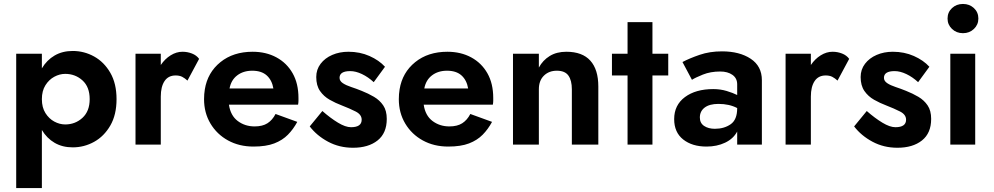

<svg xmlns="http://www.w3.org/2000/svg" viewBox="-20 -732 5030 972"><path d="M434 -230Q434 -169 397.5 -135.5Q361 -102 310 -102Q282 -102 255 -116.5Q228 -131 210 -159.5Q192 -188 192 -230Q192 -272 210 -300.5Q228 -329 255 -343.5Q282 -358 310 -358Q361 -358 397.5 -325Q434 -292 434 -230ZM570 -230Q570 -309 538.5 -363.5Q507 -418 456.5 -446Q406 -474 348 -474Q296 -474 256.5 -451Q217 -428 192 -386V-460H62V220H192V-74Q217 -32 256.5 -9Q296 14 348 14Q406 14 456.5 -14Q507 -42 538.5 -96.5Q570 -151 570 -230Z M929 -324 988 -434Q975 -452 952 -461Q929 -470 904 -470Q873 -470 844 -452Q815 -434 794 -403V-460H666V0H794V-243Q794 -293 813 -321.5Q832 -350 869 -350Q889 -350 902.5 -343Q916 -336 929 -324Z M1139 -202H1489Q1491 -213 1491 -221.5Q1491 -230 1491 -236Q1491 -309 1461.5 -361Q1432 -413 1379.5 -441.5Q1327 -470 1259 -470Q1161 -470 1096 -417.5Q1031 -365 1017 -280Q1015 -268 1014 -255.5Q1013 -243 1013 -230Q1013 -161 1045.5 -106.5Q1078 -52 1134.5 -21Q1191 10 1263 10Q1327 10 1368.5 -6Q1410 -22 1437.5 -50Q1465 -78 1485 -115L1375 -155Q1359 -124 1334 -108Q1309 -92 1269 -92Q1220 -92 1183.5 -119.5Q1147 -147 1139 -202ZM1142 -284Q1150 -327 1181 -350.5Q1212 -374 1257 -374Q1304 -374 1330.5 -350Q1357 -326 1364 -284Z M1612 -170 1548 -92Q1584 -45 1641 -14.5Q1698 16 1767 16Q1845 16 1891.5 -21Q1938 -58 1938 -130Q1938 -172 1920 -198.5Q1902 -225 1873 -242Q1844 -259 1811 -272Q1784 -283 1758 -291.5Q1732 -300 1715.5 -311Q1699 -322 1699 -338Q1699 -372 1753 -372Q1781 -372 1812.5 -357Q1844 -342 1872 -316L1929 -394Q1899 -427 1850.5 -448.5Q1802 -470 1744 -470Q1699 -470 1662 -454Q1625 -438 1603 -409Q1581 -380 1581 -342Q1581 -299 1600 -271.5Q1619 -244 1649 -227Q1679 -210 1711 -198Q1750 -183 1780.5 -167.5Q1811 -152 1811 -126Q1811 -88 1757 -88Q1729 -88 1691 -111Q1653 -134 1612 -170Z M2125 -202H2475Q2477 -213 2477 -221.5Q2477 -230 2477 -236Q2477 -309 2447.5 -361Q2418 -413 2365.5 -441.5Q2313 -470 2245 -470Q2147 -470 2082 -417.5Q2017 -365 2003 -280Q2001 -268 2000 -255.5Q1999 -243 1999 -230Q1999 -161 2031.5 -106.5Q2064 -52 2120.5 -21Q2177 10 2249 10Q2313 10 2354.5 -6Q2396 -22 2423.5 -50Q2451 -78 2471 -115L2361 -155Q2345 -124 2320 -108Q2295 -92 2255 -92Q2206 -92 2169.5 -119.5Q2133 -147 2125 -202ZM2128 -284Q2136 -327 2167 -350.5Q2198 -374 2243 -374Q2290 -374 2316.5 -350Q2343 -326 2350 -284Z M2875 -280V0H3009V-294Q3009 -380 2968.5 -425Q2928 -470 2847 -470Q2798 -470 2763 -448.5Q2728 -427 2708 -390V-460H2577V0H2708V-280Q2708 -324 2733.5 -349Q2759 -374 2799 -374Q2840 -374 2857.5 -349.5Q2875 -325 2875 -280Z M3157 -620V-460H3078V-350H3157V0H3283V-350H3363V-460H3283V-620Z M3483 -328Q3500 -339 3538.5 -354.5Q3577 -370 3626 -370Q3664 -370 3688 -353Q3712 -336 3712 -305V-251Q3690 -262 3658.5 -271.5Q3627 -281 3591 -281Q3502 -281 3447.5 -240.5Q3393 -200 3393 -129Q3393 -62 3438.5 -26Q3484 10 3557 10Q3609 10 3650.5 -9.5Q3692 -29 3712 -66V0H3837V-326Q3837 -397 3780.5 -434.5Q3724 -472 3635 -472Q3573 -472 3522 -454.5Q3471 -437 3435 -418ZM3523 -137Q3523 -169 3547.5 -187.5Q3572 -206 3617 -206Q3672 -206 3712 -185V-184Q3712 -126 3679 -103Q3646 -80 3599 -80Q3566 -80 3544.5 -94.5Q3523 -109 3523 -137Z M4220 -324 4279 -434Q4266 -452 4243 -461Q4220 -470 4195 -470Q4164 -470 4135 -452Q4106 -434 4085 -403V-460H3957V0H4085V-243Q4085 -293 4104 -321.5Q4123 -350 4160 -350Q4180 -350 4193.5 -343Q4207 -336 4220 -324Z M4368 -170 4304 -92Q4340 -45 4397 -14.5Q4454 16 4523 16Q4601 16 4647.5 -21Q4694 -58 4694 -130Q4694 -172 4676 -198.5Q4658 -225 4629 -242Q4600 -259 4567 -272Q4540 -283 4514 -291.5Q4488 -300 4471.5 -311Q4455 -322 4455 -338Q4455 -372 4509 -372Q4537 -372 4568.5 -357Q4600 -342 4628 -316L4685 -394Q4655 -427 4606.5 -448.5Q4558 -470 4500 -470Q4455 -470 4418 -454Q4381 -438 4359 -409Q4337 -380 4337 -342Q4337 -299 4356 -271.5Q4375 -244 4405 -227Q4435 -210 4467 -198Q4506 -183 4536.5 -167.5Q4567 -152 4567 -126Q4567 -88 4513 -88Q4485 -88 4447 -111Q4409 -134 4368 -170Z M4791 -460V0H4917V-460ZM4777 -638Q4777 -607 4799.5 -585.5Q4822 -564 4855 -564Q4888 -564 4910.5 -585.5Q4933 -607 4933 -638Q4933 -670 4910.5 -691Q4888 -712 4855 -712Q4822 -712 4799.5 -691Q4777 -670 4777 -638Z"/></svg>

Font: Jost-600-Semi-PL
Style: Regular
Weight: 600
Version: Version 3.300; ttfautohint (v0.97) -l 8 -r 50 -G 200 -x 14 -